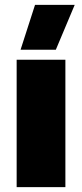

<svg xmlns="http://www.w3.org/2000/svg" viewBox="-20 -764 335 784"><path d="M208 -561 285 -744H123L64 -561ZM48 0H247V-520H48Z"/></svg>

Font: Fixel Text Black
Style: Regular
Weight: 900
Width: 4
Designer: AlfaBravo + MacPaw
Foundry: Kyrylo Tkachov, Marchela Mozhyna, Serhii Makarenko, Maria Weinstein, Zakhar Kryvoshyya
Version: Version 1.211